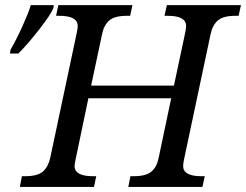

<svg xmlns="http://www.w3.org/2000/svg" viewBox="-20 -734 966 754"><path d="M483.9 0 492.2 -42H504.9Q552.7 -42 574.2 -59.8Q595.7 -77.6 603 -113.8L652.3 -348.1H327.1L277.3 -109.9Q272.9 -88.9 272.9 -82Q272.9 -42 345.2 -42H357.9L349.1 0H58.1L65.9 -42H79.1Q127.4 -42 148.4 -60.3Q169.4 -78.6 177.2 -113.8L281.2 -604Q285.2 -622.6 285.2 -631.8Q285.2 -671.9 212.9 -671.9H200.2L209 -713.9H500L491.2 -671.9H478Q430.2 -671.9 409.2 -653.8Q388.2 -635.7 380.9 -600.1L337.9 -397.9H663.1L707 -604Q710.9 -622.6 710.9 -631.8Q710.9 -671.9 639.2 -671.9H626L635.3 -713.9H926.3L917 -671.9H904.3Q856.4 -671.9 835.4 -653.6Q814.5 -635.3 807.1 -600.1L703.1 -109.9Q699.2 -91.3 699.2 -82Q699.2 -42 771 -42H784.2L774.9 0ZM21.5 -539.1Q44.4 -578.6 67.9 -630.4Q91.3 -682.1 101.1 -713.9H191.4L189.5 -702.1Q179.2 -676.3 134 -618.4Q88.9 -560.5 52.2 -523.9H19Z"/></svg>

Font: Droid Serif
Style: Italic
Weight: 400
Italic angle: -12°
Designer: Monotype Design team
Foundry: Monotype Imaging Inc.
Version: Version 1.03